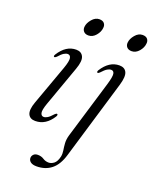

<svg xmlns="http://www.w3.org/2000/svg" viewBox="-164 -749 870 1088"><g transform="rotate(20 270.5 -205.0)"><path d="M215 -550Q195.5 -550 185.8 -561.5Q176 -573 178 -589.5Q180 -612 199.5 -635Q219 -658 243.5 -658Q264 -658 273.2 -646.5Q282.5 -635 280 -618.5Q278 -594.5 259 -572.2Q240 -550 215 -550ZM127.5 -106Q112 -62.5 116.2 -46Q120.5 -29.5 135 -29.5Q145 -29.5 157.5 -37Q170 -44.5 188 -65Q197 -74 202 -71.5Q208 -68.5 201.5 -56.5Q161 8.5 97.5 8.5Q65 8.5 54.2 -16Q43.5 -40.5 61 -89L148 -330Q164.5 -376.5 161 -394Q157.5 -411.5 142 -411.5Q132 -411.5 119.5 -404Q107 -396.5 88.5 -375.5Q79.5 -367 74.5 -369.5Q69 -372.5 75.5 -384Q117.5 -451 179 -451Q210.5 -451 222 -426.2Q233.5 -401.5 214.5 -349ZM475.5 -550Q456 -550 446.2 -561.5Q436.5 -573 438.5 -589.5Q440.5 -612 459.8 -635Q479 -658 504 -658Q524.5 -658 533.8 -646.5Q543 -635 540.5 -618.5Q538.5 -594.5 519.5 -572.2Q500.5 -550 475.5 -550ZM478.5 -349 336.5 126.5Q318 189.5 281.5 218.5Q245 247.5 192.5 247.5Q168.5 247.5 156.2 238Q144 228.5 144 214Q144 202 153 192.8Q162 183.5 178.5 183.5Q199.5 183.5 215 193.8Q230.5 204 249.5 204Q265.5 204 281.2 192Q297 180 304.5 147.5Q308 130 304.8 110.5Q301.5 91 300 68.5Q298.5 46 306.5 18.5L411.5 -330Q425.5 -377.5 422.5 -394.5Q419.5 -411.5 403.5 -411.5Q393 -411.5 380.5 -404Q368 -396.5 349 -375.5Q340.5 -367 335.5 -369.5Q330 -372.5 336 -384Q378.5 -451 439.5 -451Q471.5 -451 483 -427Q494.5 -403 478.5 -349Z"/></g></svg>

Font: Fraunces 72pt S000 Light
Style: Italic
Weight: 300
Italic angle: -16°
Version: Version 1.000; ttfautohint (v1.8.3)